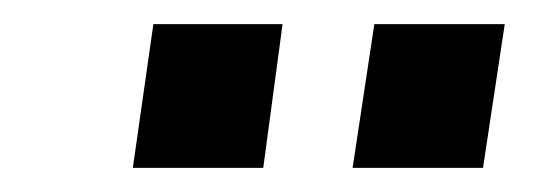

<svg xmlns="http://www.w3.org/2000/svg" viewBox="-20 -717 446 159"><path d="M272 -578 290 -697H398L380 -578ZM90 -578 107 -697H214L198 -578Z"/></svg>

Font: Hanken Grotesk Medium
Style: Italic
Weight: 500
Italic angle: -8°
Designer: Alfredo Marco Pradil
Foundry: Hanken Design Co.
Version: Version 3.013